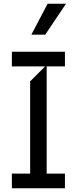

<svg xmlns="http://www.w3.org/2000/svg" viewBox="-20 -1003 409 1023"><path d="M43.3 0V-78.1H140.6V-569.6L220.2 -649.1H43.3V-727.3H326V-649.1H228.7V-78.1H326V0ZM147 -818.2 233.7 -983H331.7L220.9 -818.2Z"/></svg>

Font: Riot Sans
Style: Regular
Weight: 400
Designer: Rasmus Andersson
Foundry: rsms
Version: Version 3.005